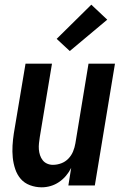

<svg xmlns="http://www.w3.org/2000/svg" viewBox="-20 -792 540 820"><path d="M158 8Q132 8 108 -1Q84 -10 68.5 -28Q53 -46 45 -70Q37 -94 34.5 -119Q32 -144 33.5 -170Q35 -196 39 -222L89 -520H202L150 -207Q148 -194 146.5 -180.5Q145 -167 146 -154Q147 -141 151 -129Q155 -117 162.5 -107.5Q170 -98 181.5 -93Q193 -88 206 -88Q224 -88 241.5 -94.5Q259 -101 272 -114.5Q285 -128 292 -145Q299 -162 302 -180L358 -520H471L385 0H272L284 -75Q275 -57 262 -41.5Q249 -26 232 -14.5Q215 -3 196 2.5Q177 8 158 8ZM278 -574 222 -626 370 -772 438 -708Z"/></svg>

Font: Iosevka Oblique
Style: Bold
Weight: 700
Italic angle: -9°
Monospace: yes
Designer: Belleve Invis
Foundry: Belleve Invis
Version: Version 32.5.0; ttfautohint (v1.8.4)